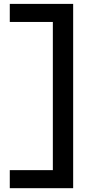

<svg xmlns="http://www.w3.org/2000/svg" viewBox="-20 -821 461 997"><path d="M30.8 -707V-800.8H359.9V156.2H30.8V62.5H254.4V-707Z"/></svg>

Font: Giphurs Medium
Style: Regular
Weight: 500
Version: Version 0.920; ttfautohint (v1.8.4.7-5d5b)